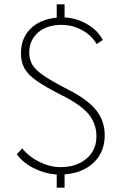

<svg xmlns="http://www.w3.org/2000/svg" viewBox="-20 -790 561 880"><path d="M276 9V70H240V10Q185 6 135 -19Q85 -44 57 -83L82 -110Q112 -72 160.5 -48Q209 -24 257 -24Q331 -24 376.5 -63Q422 -102 422 -165Q422 -224 385.5 -267.5Q349 -311 262 -354Q187 -392 147.5 -420Q108 -448 92 -477Q76 -506 76 -545Q76 -615 120 -658.5Q164 -702 240 -709V-770H276V-710Q332 -707 380.5 -678.5Q429 -650 451 -607L423 -588Q400 -628 356 -652Q312 -676 261 -676Q195 -676 154.5 -641Q114 -606 114 -549Q114 -516 129 -492Q144 -468 181.5 -442.5Q219 -417 295 -378Q383 -333 421.5 -284Q460 -235 460 -170Q460 -94 410 -45.5Q360 3 276 9Z"/></svg>

Font: Sarabun Thin
Style: Regular
Weight: 250
Designer: Suppakit Chalermlarp | Katatrad Co.,Ltd.
Foundry: Cadson Demak Co.,Ltd.
Version: Version 1.000; ttfautohint (v1.6)